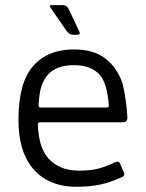

<svg xmlns="http://www.w3.org/2000/svg" viewBox="-20 -701 561 736"><path d="M397.3 -296.2Q390.7 -380.8 363.8 -412.3Q331.2 -451.3 262.7 -451.2Q216.7 -451.2 185.2 -432.7Q153.7 -414.2 138.7 -369.7Q131.3 -349.8 127.8 -298.7Q128.3 -288.7 135.5 -288.7H388.3Q397.7 -288.7 397.3 -296.2ZM125.3 -223.8Q128 -136.7 164.5 -94.8Q206.7 -47.2 281.7 -46.8Q318.7 -46.7 347.3 -52.5Q374.3 -57 424.2 -80Q435.5 -84.7 440 -74.2L455 -39.8Q460 -27.8 447.8 -22.2Q402.2 -1.7 365.8 6.2Q324.3 15 272.7 15Q204.8 15 155 -13.7Q105.2 -42.3 78 -99.2Q50.8 -156 50.8 -242.3Q50.8 -383.8 106.9 -447.7Q163 -511.5 263.2 -511.5Q338.5 -511.5 383.4 -477.2Q428.3 -442.8 449.3 -382.5Q464.8 -319.3 468.2 -251.8Q469.5 -232.5 449.5 -232.3H132.3Q124.2 -231.5 125.3 -223.8ZM235.8 -581.7 175.3 -668.8Q165.7 -681.3 176.3 -681.3H220.5Q236.7 -681.3 243.8 -665.3L284.7 -578.7Q289.5 -567.7 275 -567.7H261Q246.2 -567.7 235.8 -581.7Z"/></svg>

Font: Vivano Light
Style: Regular
Weight: 300
Designer: Joe Prince, Josias Burgherr
Version: Version 2.064;September 19, 2022;FontCreator 14.0.0.2877 64-